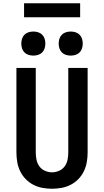

<svg xmlns="http://www.w3.org/2000/svg" viewBox="-20 -1153 640 1181"><path d="M300 8Q270 8 240.5 2.5Q211 -3 185 -16.5Q159 -30 138 -51.5Q117 -73 104 -100Q91 -127 86 -156.5Q81 -186 81 -215V-735H200V-215Q200 -193 204.5 -170.5Q209 -148 222 -130Q235 -112 256.5 -102.5Q278 -93 300 -93Q322 -93 343.5 -102.5Q365 -112 378 -130Q391 -148 395.5 -170.5Q400 -193 400 -215V-735H519V-215Q519 -186 514 -156.5Q509 -127 496 -100Q483 -73 462 -51.5Q441 -30 415 -16.5Q389 -3 359.5 2.5Q330 8 300 8ZM415 -811Q400 -811 385.5 -815.5Q371 -820 360.5 -830.5Q350 -841 345.5 -855.5Q341 -870 341 -885Q341 -900 345.5 -914.5Q350 -929 360.5 -939.5Q371 -950 385.5 -954.5Q400 -959 415 -959Q430 -959 444.5 -954.5Q459 -950 469.5 -939.5Q480 -929 484.5 -914.5Q489 -900 489 -885Q489 -870 484.5 -855.5Q480 -841 469.5 -830.5Q459 -820 444.5 -815.5Q430 -811 415 -811ZM185 -811Q170 -811 155.5 -815.5Q141 -820 130.5 -830.5Q120 -841 115.5 -855.5Q111 -870 111 -885Q111 -900 115.5 -914.5Q120 -929 130.5 -939.5Q141 -950 155.5 -954.5Q170 -959 185 -959Q200 -959 214.5 -954.5Q229 -950 239.5 -939.5Q250 -929 254.5 -914.5Q259 -900 259 -885Q259 -870 254.5 -855.5Q250 -841 239.5 -830.5Q229 -820 214.5 -815.5Q200 -811 185 -811ZM128 -1047V-1133H473V-1047Z"/></svg>

Font: Iosevka Extended
Style: Bold
Weight: 700
Width: 7
Monospace: yes
Designer: Belleve Invis
Foundry: Belleve Invis
Version: Version 32.5.0; ttfautohint (v1.8.4)